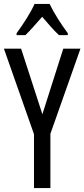

<svg xmlns="http://www.w3.org/2000/svg" viewBox="-20 -963 432 983"><path d="M234 -943H157C138 -900 101 -842 65 -793V-783H110C134 -806 165 -842 196 -877C226 -842 254 -809 282 -783H327V-793C294 -837 255 -898 234 -943ZM197 -378 88 -714H0L154 -276V0H238V-278L392 -714H304Z"/></svg>

Font: Noto Sans Arabic UI XCn
Style: Regular
Weight: 400
Width: 2
Designer: Monotype Design Team, Nadine Chahine and Nizar Qandah
Foundry: Monotype Imaging Inc.
Version: Version 2.010